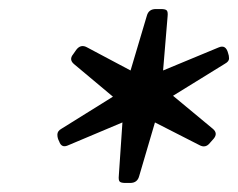

<svg xmlns="http://www.w3.org/2000/svg" viewBox="-20 -766 527 425"><path d="M269 -610 305 -731Q309 -746 325 -746H336Q346 -746 349 -743Q352 -740 351 -730L341 -610L464 -661Q480 -668 485 -648Q487 -643 487 -636.5Q487 -630 478 -625L363 -554L451 -481Q463 -471 453 -459L445 -450Q435 -437 421 -445L323 -495L288 -376Q284 -361 268 -361H258Q248 -361 245 -364Q242 -367 243 -377L251 -495L130 -444Q116 -438 111 -453Q107 -460 107 -468Q107 -476 116 -481L230 -552L144 -624Q132 -634 142 -646L149 -656Q159 -669 173 -661Z"/></svg>

Font: Crete Round
Style: Italic
Weight: 400
Designer: Veronika Burian
Foundry: TypeTogether
Version: Version 1.001; ttfautohint (v1.6)